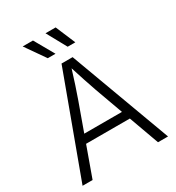

<svg xmlns="http://www.w3.org/2000/svg" viewBox="-218 -1070 1097 1200"><g transform="rotate(-30 330.0 -470.5)"><path d="M21.5 0 289.6 -727.5H369.6L638.2 0H565.9L393.1 -477.1Q378.9 -517.6 361.6 -569.6Q344.2 -621.6 320.8 -696.3H337.4Q314.5 -621.1 296.9 -568.6Q279.3 -516.1 265.6 -477.1L93.8 0ZM147.5 -216.3V-276.9H512.7V-216.3ZM375.5 -799.3 297.4 -941.4H370.6L430.7 -799.3ZM231.9 -799.3 132.8 -941.4H207L287.6 -799.3Z"/></g></svg>

Font: Inter 20pt Light
Style: Regular
Weight: 300
Version: Version 4.001;git-66647c0bb